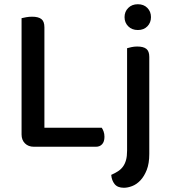

<svg xmlns="http://www.w3.org/2000/svg" viewBox="-20 -693 799 908"><path d="M140 1Q114 1 98 -15Q82 -31 82 -57V-607Q90 -609 103.5 -611.5Q117 -614 132 -614Q161 -614 175.5 -603Q190 -592 190 -564V-89H461Q466 -82 470 -71Q474 -60 474 -46Q474 -23 463 -11Q452 1 434 1ZM686 35Q686 80 674 110.5Q662 141 644 160Q626 179 605 187Q584 195 566 195Q536 195 522 177.5Q508 160 506 134Q524 126 538 117Q552 108 561.5 95Q571 82 576 64Q581 46 581 20V-465Q588 -467 601 -470Q614 -473 629 -473Q658 -473 672 -462Q686 -451 686 -424ZM569 -612Q569 -638 586.5 -655.5Q604 -673 632 -673Q660 -673 677 -655.5Q694 -638 694 -612Q694 -586 677 -568.5Q660 -551 632 -551Q604 -551 586.5 -568.5Q569 -586 569 -612Z"/></svg>

Font: Baloo Chettan 2 Medium
Style: Regular
Weight: 500
Designer: Maithili Shingre, Unnati Kotecha and Ek Type
Foundry: Ek Type
Version: Version 1.640;hotconv 1.0.111;makeotfexe 2.5.65597; ttfautoh